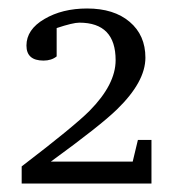

<svg xmlns="http://www.w3.org/2000/svg" viewBox="-20 -725 405 450"><path d="M335 -294.9H30.8V-335Q155.3 -430.2 190.4 -465.8Q251 -527.3 251 -584Q251 -671.9 166 -671.9Q150.9 -671.9 112.8 -659.2V-592.8Q100.6 -583 82 -583Q42 -583 42 -618.2Q42 -655.8 84 -680.4Q126 -705.1 184.1 -705.1Q247.1 -705.1 283.9 -673.8Q320.8 -642.6 320.8 -589.8Q320.8 -533.2 253.9 -468.3Q215.3 -430.7 99.1 -346.2H291L303.2 -397H335Z"/></svg>

Font: Ezra SIL SR
Style: Regular
Weight: 400
Designer: Development by SIL's NRSI team. OpenType tables by Ralph Hancock ( hancock@dircon.co.uk ).
Foundry: Development by SIL's NRSI team.
Version: Version 2.51; 2007